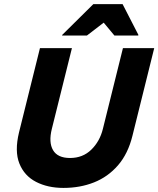

<svg xmlns="http://www.w3.org/2000/svg" viewBox="-20 -911 776 941"><path d="M290.8 10Q214.2 10 156.7 -19.6Q99.2 -49.2 75 -109.6Q50.8 -170 73.3 -262.5L175.8 -675H332.5L234.2 -280Q217.5 -213.3 240 -175Q262.5 -136.7 323.3 -136.7Q385.8 -136.7 427.5 -177.5Q469.2 -218.3 484.2 -279.2L582.5 -675H735.8L629.2 -245.8Q607.5 -157.5 558.3 -100.8Q509.2 -44.2 440.8 -17.1Q372.5 10 290.8 10ZM284.2 -736.7 285 -740 437.5 -890.8H580.8L658.3 -740L657.5 -736.7H540.8L488.3 -800L405.8 -736.7Z"/></svg>

Font: Funnel Sans ExtraBold
Style: Italic
Weight: 800
Italic angle: -14.036°
Version: Version 1.000; Beta; Release 5; Build 24; ttfautohint (v1.8.